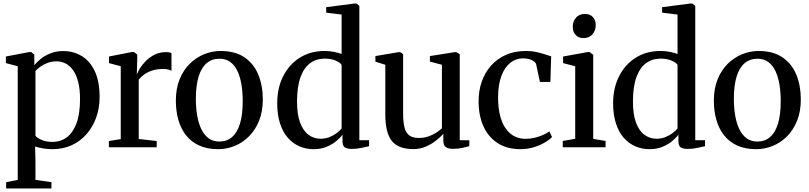

<svg xmlns="http://www.w3.org/2000/svg" viewBox="-20 -839 4611 1094"><path d="M15 235V199L81 186V-461.5L13.5 -479.5V-517L147 -542.5H158L175.5 -527.5V-467.5Q188 -483.5 211 -502.5Q234 -521.5 266.8 -534.8Q299.5 -548 340 -548Q399 -548 446 -519.5Q493 -491 520.2 -433.2Q547.5 -375.5 547.5 -286.5Q547.5 -223 528 -169Q508.5 -115 473 -74.5Q437.5 -34 388.2 -11.5Q339 11 279.5 11Q251 11 223 6.2Q195 1.5 180 -4.5L182 78.5V186L273 199V235ZM278 -30.5Q325.5 -30.5 360.8 -56.8Q396 -83 416 -137Q436 -191 436 -274Q436 -331.5 425.5 -372.2Q415 -413 396.5 -439Q378 -465 353.8 -477.2Q329.5 -489.5 302 -489.5Q273.5 -489.5 249.8 -480.2Q226 -471 208.8 -458.2Q191.5 -445.5 182 -434.5V-65.5Q190.5 -53.5 216.5 -42Q242.5 -30.5 278 -30.5Z M600.5 0V-35.5L668 -46.5V-461.5L601 -479.5V-517L731 -542.5H743.5L762 -528V-502L759.5 -415L761.5 -418Q765.5 -430.5 778.2 -451Q791 -471.5 812 -492.5Q833 -513.5 861.5 -527.8Q890 -542 925 -542Q937.5 -542 945 -540.5Q952.5 -539 957 -537.5V-435.5Q952 -439 939.8 -442.5Q927.5 -446 909 -446Q875.5 -446 849.2 -437.8Q823 -429.5 803.8 -416Q784.5 -402.5 770.5 -385.5V-47L873 -35.5V0Z M982 -265Q982 -334 1003.2 -386.8Q1024.5 -439.5 1061 -475.5Q1097.5 -511.5 1143 -530Q1188.5 -548.5 1236.5 -548.5Q1320.5 -548.5 1373.8 -511.8Q1427 -475 1452.2 -412.5Q1477.5 -350 1477.5 -272.5Q1477.5 -203.5 1456 -150.5Q1434.5 -97.5 1398.2 -61.5Q1362 -25.5 1316.5 -7.2Q1271 11 1223 11Q1160.5 11 1114.8 -10Q1069 -31 1039.8 -68.5Q1010.5 -106 996.2 -156.2Q982 -206.5 982 -265ZM1230.5 -32.5Q1272.5 -32.5 1302.2 -58Q1332 -83.5 1347.5 -134.8Q1363 -186 1363 -262.5Q1363 -312 1356 -355.8Q1349 -399.5 1333.5 -433Q1318 -466.5 1292.5 -485.5Q1267 -504.5 1230.5 -504.5Q1188 -504.5 1157.8 -479.2Q1127.5 -454 1111.8 -403Q1096 -352 1096 -275Q1096 -225 1103.5 -181Q1111 -137 1126.8 -103.8Q1142.5 -70.5 1168 -51.5Q1193.5 -32.5 1230.5 -32.5Z M1767.5 11Q1724 11 1686.2 -5.2Q1648.5 -21.5 1620 -54Q1591.5 -86.5 1575.5 -135.8Q1559.5 -185 1559.5 -250.5Q1559.5 -337 1593.2 -404.2Q1627 -471.5 1687.8 -510Q1748.5 -548.5 1829 -548.5Q1858.5 -548.5 1884 -543.2Q1909.5 -538 1926.5 -531.5V-756L1838.5 -767V-798L1999.5 -819H2011L2027.5 -805.5V-40H2083V-6Q2064.5 -1.5 2038 4Q2011.5 9.5 1984.5 9.5Q1959 9.5 1945.2 1Q1931.5 -7.5 1931.5 -35.5V-71.5Q1918.5 -53.5 1895 -34.2Q1871.5 -15 1839.5 -2Q1807.5 11 1767.5 11ZM1806 -48.5Q1834.5 -48.5 1858 -58Q1881.5 -67.5 1899.2 -81.2Q1917 -95 1926.5 -107V-470Q1917.5 -483 1891.5 -494Q1865.5 -505 1831 -505Q1783 -505 1747.8 -479.5Q1712.5 -454 1692.8 -400.8Q1673 -347.5 1672.5 -264.5Q1672 -188 1690 -140.2Q1708 -92.5 1738.5 -70.5Q1769 -48.5 1806 -48.5Z M2561 9Q2534.5 9 2520.2 -0.8Q2506 -10.5 2506 -36.5V-76.5Q2488.5 -56.5 2462.5 -36.5Q2436.5 -16.5 2404.5 -3Q2372.5 10.5 2336.5 10.5Q2249.5 10.5 2212.5 -36Q2175.5 -82.5 2175.5 -186.5V-470L2119 -487.5V-519.5L2252 -542H2260.5L2277 -530.5V-191.5Q2277 -144.5 2284.5 -113.8Q2292 -83 2311.2 -68Q2330.5 -53 2367 -53Q2396 -53 2420.8 -61.5Q2445.5 -70 2465 -82.8Q2484.5 -95.5 2498 -108V-470L2429.5 -488V-519.5L2571 -542H2580L2599.5 -530.5V-40.5L2654.5 -39.5L2654 -6Q2637 -1.5 2614 3.8Q2591 9 2561 9Z M2947 11Q2868 11 2814.8 -24Q2761.5 -59 2734.2 -120.5Q2707 -182 2707 -260.5Q2706.5 -321 2724.8 -373.2Q2743 -425.5 2778 -465Q2813 -504.5 2862.8 -526.5Q2912.5 -548.5 2976 -548.5Q3009.5 -548.5 3037.5 -542.2Q3065.5 -536 3086.8 -528.8Q3108 -521.5 3120.5 -518L3116 -372H3056.5L3035 -472.5Q3033 -481 3023.2 -488.8Q3013.5 -496.5 2997.5 -501.5Q2981.5 -506.5 2960.5 -506.5Q2920 -506.5 2888 -481.5Q2856 -456.5 2837.2 -407.2Q2818.5 -358 2818 -285.5Q2818 -226.5 2829 -182Q2840 -137.5 2860.8 -107.8Q2881.5 -78 2910.2 -63Q2939 -48 2974 -48Q3001.5 -48 3027.2 -54.2Q3053 -60.5 3074.5 -70.2Q3096 -80 3110 -90.5L3125.5 -58Q3109.5 -41.5 3081.5 -25.5Q3053.5 -9.5 3018.5 0.8Q2983.5 11 2947 11Z M3186.5 0V-36L3257.5 -48V-461.5L3188.5 -479.5V-517L3330 -542.5H3340L3360 -526.5V-47.5L3430.5 -36V0ZM3304.5 -622Q3276 -622 3259.8 -640Q3243.5 -658 3243.5 -686Q3243.5 -716.5 3261.8 -738Q3280 -759.5 3312.5 -759.5H3313.5Q3342 -759.5 3358.2 -741.8Q3374.5 -724 3374.5 -696Q3374.5 -665.5 3356 -643.8Q3337.5 -622 3305.5 -622Z M3681.5 11Q3638 11 3600.2 -5.2Q3562.5 -21.5 3534 -54Q3505.5 -86.5 3489.5 -135.8Q3473.5 -185 3473.5 -250.5Q3473.5 -337 3507.2 -404.2Q3541 -471.5 3601.8 -510Q3662.5 -548.5 3743 -548.5Q3772.5 -548.5 3798 -543.2Q3823.5 -538 3840.5 -531.5V-756L3752.5 -767V-798L3913.5 -819H3925L3941.5 -805.5V-40H3997V-6Q3978.5 -1.5 3952 4Q3925.5 9.5 3898.5 9.5Q3873 9.5 3859.2 1Q3845.5 -7.5 3845.5 -35.5V-71.5Q3832.5 -53.5 3809 -34.2Q3785.5 -15 3753.5 -2Q3721.5 11 3681.5 11ZM3720 -48.5Q3748.5 -48.5 3772 -58Q3795.5 -67.5 3813.2 -81.2Q3831 -95 3840.5 -107V-470Q3831.5 -483 3805.5 -494Q3779.5 -505 3745 -505Q3697 -505 3661.8 -479.5Q3626.5 -454 3606.8 -400.8Q3587 -347.5 3586.5 -264.5Q3586 -188 3604 -140.2Q3622 -92.5 3652.5 -70.5Q3683 -48.5 3720 -48.5Z M4047.5 -265Q4047.5 -334 4068.8 -386.8Q4090 -439.5 4126.5 -475.5Q4163 -511.5 4208.5 -530Q4254 -548.5 4302 -548.5Q4386 -548.5 4439.2 -511.8Q4492.5 -475 4517.8 -412.5Q4543 -350 4543 -272.5Q4543 -203.5 4521.5 -150.5Q4500 -97.5 4463.8 -61.5Q4427.5 -25.5 4382 -7.2Q4336.5 11 4288.5 11Q4226 11 4180.2 -10Q4134.5 -31 4105.2 -68.5Q4076 -106 4061.8 -156.2Q4047.5 -206.5 4047.5 -265ZM4296 -32.5Q4338 -32.5 4367.8 -58Q4397.5 -83.5 4413 -134.8Q4428.5 -186 4428.5 -262.5Q4428.5 -312 4421.5 -355.8Q4414.5 -399.5 4399 -433Q4383.5 -466.5 4358 -485.5Q4332.5 -504.5 4296 -504.5Q4253.5 -504.5 4223.2 -479.2Q4193 -454 4177.2 -403Q4161.5 -352 4161.5 -275Q4161.5 -225 4169 -181Q4176.5 -137 4192.2 -103.8Q4208 -70.5 4233.5 -51.5Q4259 -32.5 4296 -32.5Z"/></svg>

Font: Merriweather 72pt
Style: Regular
Weight: 400
Version: Version 2.100